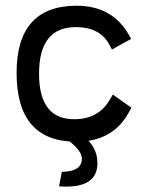

<svg xmlns="http://www.w3.org/2000/svg" viewBox="-20 -495 527 684"><path d="M190.4 168.9 200.2 117.2Q268.6 116.2 271.5 74.2Q274.4 42 219.7 2.9L266.6 -17.6Q327.1 23.4 327.1 85Q328.1 178.7 190.4 168.9ZM119.1 -232.4Q119.1 -68.4 247.1 -70.3Q331.1 -71.3 371.1 -139.6L381.8 -158.2L448.2 -111.3L438.5 -93.8Q380.9 10.7 250 9.8Q39.1 8.8 39.1 -235.4Q39.1 -472.7 250 -474.6Q378.9 -475.6 438.5 -372.1L447.3 -356.4Q391.6 -326.2 378.9 -318.4L370.1 -335Q336.9 -398.4 250 -398.4Q119.1 -398.4 119.1 -232.4Z"/></svg>

Font: BF_TEXT
Style: Regular
Weight: 400
Foundry: EA DICE
Version: Version 1.404